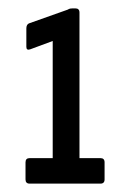

<svg xmlns="http://www.w3.org/2000/svg" viewBox="-20 -791 312 459"><path d="M51 -352Q41 -352 41 -362V-403Q41 -413 51 -413H106V-693L52 -673Q43 -670 43 -679V-723Q43 -732 49 -735L142 -768Q145 -770 148 -770.5Q151 -771 154 -771H160Q170 -771 170 -761V-413H220Q230 -413 230 -403V-362Q230 -352 220 -352Z"/></svg>

Font: Sofia Sans Extra Condensed Medium
Style: Regular
Weight: 500
Version: Version 4.100